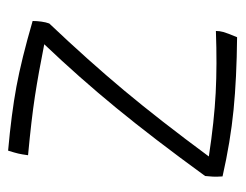

<svg xmlns="http://www.w3.org/2000/svg" viewBox="-84 -492 591 462"><g transform="rotate(-90 211.0 -261.5)"><path d="M367 -37Q367 -28 364.5 -19Q362 -10 352 14Q253 13 177 5.5Q101 -2 17 -21Q16 -35 16.5 -44.5Q17 -54 18 -63Q109 -188 182 -277Q255 -366 335 -450Q265 -464 209.5 -472.5Q154 -481 68 -489Q70 -504 72 -512.5Q74 -521 79 -537Q168 -529 233 -517Q298 -505 391 -478Q391 -468 389.5 -457Q388 -446 385 -438Q295 -343 224 -258Q153 -173 65 -54Q150 -41 218 -37.5Q286 -34 367 -37Z"/></g></svg>

Font: Atma Light
Style: Regular
Weight: 300
Designer: Gregori Vincens, Jeremie Hornus, Riccardo Olocco, Yoann Minet.
Foundry: black foundry
Version: Version 1.102;PS 1.100;hotconv 1.0.86;makeotf.lib2.5.63406